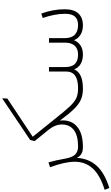

<svg xmlns="http://www.w3.org/2000/svg" viewBox="328 -1144 1035 1783"><g transform="rotate(-90 845.5 -252.5)"><path d="M391 -23 371 0Q331 0 307 -15Q283 -30 271 -58Q265 54 197.5 128Q130 202 -8 245L-26 202Q112 159 173.5 90Q235 21 235 -75Q235 -168 184 -305L229 -320Q249 -253 264 -164Q275 -101 301 -73Q327 -45 376 -45Z M932 -24 912 0Q856 0 813.5 -18Q771 -36 726 -81.5Q681 -127 617 -214Q619 -204 619 -187Q619 -100 556 -50Q493 0 371 0L351 -23L375 -45Q479 -45 530 -84.5Q581 -124 581 -195Q581 -258 531 -320L427 -448L437 -490L824 -750L822 -702L467 -466L624 -271Q708 -165 748.5 -122Q789 -79 825 -62Q861 -45 916 -45Z M1651 -169Q1651 -84 1612 -42Q1573 0 1501 0Q1451 0 1415 -22Q1379 -44 1364 -83Q1348 -44 1314.5 -22Q1281 0 1230 0Q1178 0 1142.5 -21.5Q1107 -43 1093 -81Q1075 -40 1031 -20Q987 0 912 0L892 -23L916 -45Q996 -45 1034.5 -72.5Q1073 -100 1073 -157V-315H1114V-168Q1114 -103 1143.5 -74Q1173 -45 1231 -45Q1284 -45 1312.5 -76.5Q1341 -108 1341 -167V-315H1383V-168Q1383 -106 1414.5 -75.5Q1446 -45 1504 -45Q1557 -45 1583 -74.5Q1609 -104 1609 -164Q1609 -260 1570 -373L1611 -387Q1651 -277 1651 -169Z"/></g></svg>

Font: FiraGO ExtraLight
Style: Regular
Weight: 200
Designer: bBox Type
Foundry: bBox Type GmbH
Version: Version 1.001